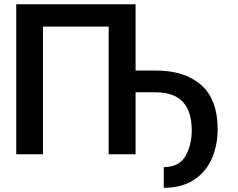

<svg xmlns="http://www.w3.org/2000/svg" viewBox="-20 -727 1120 905"><path d="M619.1 -394.5H713.9Q852.1 -394.5 929 -325.7Q1005.9 -256.8 1005.9 -118.2Q1005.9 -43.9 979.2 18.8Q952.6 81.5 895.5 119.9Q838.4 158.2 752 158.2V60.5Q824.2 60.5 854 9Q883.8 -42.5 883.8 -113.3Q883.8 -292 713.9 -292H619.1V0H492.2V-601.6H182.6V0H56.6V-707H619.1Z"/></svg>

Font: Pretendard JP SemiBold
Style: Regular
Weight: 600
Designer: Base glyphs from Inter by Rasmus Andersson; Hangeul glyphs from Noto Sans CJK(Source Han Sans) by Jang Soo-young and Kan
Foundry: Kil Hyung-jin
Version: Version 1.309